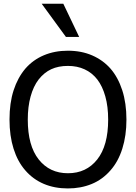

<svg xmlns="http://www.w3.org/2000/svg" viewBox="-20 -1021 748 1056"><path d="M587.7 -643.6Q629.2 -595.9 652.3 -524.9Q675.4 -453.8 675.4 -363.1Q675.4 -274.9 652.8 -203.6Q630.3 -132.3 587.7 -84.1Q543.6 -33.3 484.1 -9Q424.6 15.4 353.3 15.4Q280 15.4 220.8 -9.7Q161.5 -34.9 119 -84.1Q76.9 -132.3 54.6 -203.1Q32.3 -273.8 32.3 -363.1Q32.3 -454.9 54.9 -524.4Q77.4 -593.8 119.5 -643.6Q161.5 -691.8 221 -716.9Q280.5 -742.1 353.3 -742.1Q427.7 -742.1 487.2 -716.2Q546.7 -690.3 587.7 -643.6ZM574.9 -363.1Q574.9 -435.4 559.2 -491Q543.6 -546.7 515.4 -583.6Q486.2 -621 445.4 -639.7Q404.6 -658.5 353.8 -658.5Q301 -658.5 261.8 -640.3Q222.6 -622.1 192.3 -583.6Q163.6 -546.2 148.2 -490Q132.8 -433.8 132.8 -363.1Q132.8 -220 192.8 -144.1Q252.8 -68.2 353.8 -68.2Q454.9 -68.2 514.9 -144.1Q574.9 -220 574.9 -363.1ZM415.4 -817.9H342.6L209.2 -1000.5H328.2Z"/></svg>

Font: Myanmar Handwriting
Style: Regular
Weight: 400
Designer: Khon Soe Zaw Thu
Foundry: PaOh Unicode khonsoezawthu@gmail.com and @hotmail.com
Version: Version 1.30 November 9, 2016